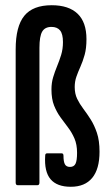

<svg xmlns="http://www.w3.org/2000/svg" viewBox="-20 -709 417 735"><path d="M251 6Q198 6 173.5 -23Q149 -52 153 -113Q153 -122 160 -122H216Q223 -122 223 -113Q223 -90 228.5 -80Q234 -70 248 -70Q263 -70 269 -82Q275 -94 275 -124Q275 -156 265 -179Q255 -202 240.5 -221Q226 -240 211.5 -260Q197 -280 187 -305Q177 -330 177 -367Q177 -392 183.5 -413.5Q190 -435 198.5 -455.5Q207 -476 214 -498.5Q221 -521 221 -548Q221 -579 210 -592.5Q199 -606 177 -606Q152 -606 141.5 -588Q131 -570 131 -526V-10Q131 0 123 0H48Q40 0 40 -10V-520Q40 -608 73 -648.5Q106 -689 178 -689Q243 -689 277 -656.5Q311 -624 311 -559Q311 -524 304 -499Q297 -474 288 -454Q279 -434 272.5 -415.5Q266 -397 266 -376Q266 -350 275.5 -330.5Q285 -311 299 -292.5Q313 -274 327 -252Q341 -230 351 -200.5Q361 -171 361 -128Q361 -62 333 -28Q305 6 251 6Z"/></svg>

Font: Sofia Sans Extra Condensed SemiBold
Style: Regular
Weight: 600
Designer: Botio Nikoltchev, Ani Petrova
Foundry: lettersoup
Version: Version 4.101